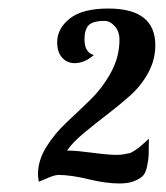

<svg xmlns="http://www.w3.org/2000/svg" viewBox="-20 -769 389 450"><path d="M141 -416Q159 -416 196.5 -411Q234 -406 254 -406Q263 -406 271 -407.5Q279 -409 283.5 -410Q288 -411 296 -416.5Q304 -422 305.5 -423Q307 -424 317 -433Q327 -442 329 -444Q329 -418 328.5 -406Q328 -394 324.5 -378Q321 -362 313.5 -355.5Q306 -349 293 -344Q280 -339 260 -339Q228 -339 187 -349Q146 -359 117 -359Q111 -359 102.5 -356Q94 -353 84 -348.5Q74 -344 71 -343Q69 -355 69 -361Q69 -393 88.5 -424.5Q108 -456 136.5 -482.5Q165 -509 193 -536.5Q221 -564 240.5 -600Q260 -636 260 -676Q260 -695 249 -707.5Q238 -720 225 -720Q197 -720 187.5 -709.5Q178 -699 178 -677Q178 -646 200 -640Q178 -621 155 -621Q137 -621 125.5 -634Q114 -647 114 -670Q114 -702 143.5 -725.5Q173 -749 234 -749Q344 -749 344 -663Q344 -629 327.5 -598.5Q311 -568 284.5 -544.5Q258 -521 231 -500.5Q204 -480 177 -457.5Q150 -435 137 -416Z"/></svg>

Font: Lobster Two
Style: Bold Italic
Weight: 700
Designer: Pablo Impallari
Foundry: Pablo Impallari. www.impallari.com
Version: Version 2.000